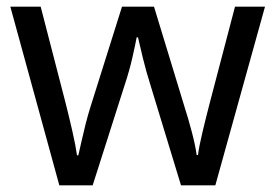

<svg xmlns="http://www.w3.org/2000/svg" viewBox="-20 -557 826 576"><path d="M431 -303Q418 -344 408.5 -383.5Q399 -423 394 -445H390Q386 -423 377 -383.5Q368 -344 354 -302L258 -1H158L11 -537H102L176 -251Q187 -208 197 -164Q207 -120 211 -91H215Q219 -108 224.5 -133Q230 -158 237 -185.5Q244 -213 251 -235L346 -537H442L534 -235Q545 -201 555.5 -161Q566 -121 570 -92H574Q577 -117 587.5 -161Q598 -205 610 -251L685 -537H775L626 -1H523Z"/></svg>

Font: Noto Sans Meroitic
Style: Regular
Weight: 400
Designer: Monotype Design Team
Foundry: Monotype Imaging Inc.
Version: Version 2.002; ttfautohint (v1.8.4.7-5d5b)